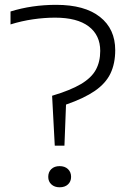

<svg xmlns="http://www.w3.org/2000/svg" viewBox="-20 -769 530 794"><path d="M206.5 -166.5 195.5 -373Q271 -395.5 314.5 -421.2Q358 -447 376.2 -480.2Q394.5 -513.5 394.5 -558.5Q394.5 -623.5 346.8 -659.8Q299 -696 208 -696Q163.5 -696 116.8 -689.2Q70 -682.5 23.5 -668V-721.5Q112 -749 212.5 -749Q330 -749 393.2 -699.2Q456.5 -649.5 456.5 -561.5Q456.5 -506.5 437 -465.5Q417.5 -424.5 372.8 -393.5Q328 -362.5 253 -336.5L246.5 -166.5ZM226.5 5.5Q205.5 5.5 192.5 -6.5Q179.5 -18.5 179.5 -37.5Q179.5 -57.5 192.2 -69.8Q205 -82 226.5 -82Q248 -82 261 -69.8Q274 -57.5 274 -37.5Q274 -18.5 261.2 -6.5Q248.5 5.5 226.5 5.5Z"/></svg>

Font: Encode Sans Exp Lt
Style: Regular
Weight: 300
Width: 7
Designer: Multiple Designers
Foundry: Impallari Type
Version: Version 3.002; ttfautohint (v1.8.3) -l 8 -r 50 -G 200 -x 14 